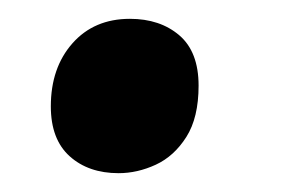

<svg xmlns="http://www.w3.org/2000/svg" viewBox="-20 -176 313 204"><path d="M106 8Q74 8 54 -10Q34 -28 34 -63Q34 -104 57 -130Q80 -156 118 -156Q150 -156 170.5 -138.5Q191 -121 191 -85Q191 -51 178 -30.5Q165 -10 145.5 -1Q126 8 106 8Z"/></svg>

Font: Noto Serif ExtraCondensed ExtraBold
Style: Italic
Weight: 800
Width: 2
Italic angle: -12°
Designer: Monotype Design Team
Foundry: Monotype Imaging Inc.
Version: Version 2.013